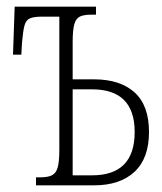

<svg xmlns="http://www.w3.org/2000/svg" viewBox="-20 -556 485 576"><path d="M88 0V-24H101Q123 -24 135.5 -30Q148 -36 153 -53.5Q158 -71 158 -107V-506H105Q82 -506 70 -501Q58 -496 53.5 -479.5Q49 -463 46 -428L44 -392H19L24 -536H268V-512H255Q232 -512 220 -506.5Q208 -501 203 -483.5Q198 -466 198 -430V-318H262Q340 -318 383.5 -279Q427 -240 427 -160Q427 -81 383.5 -40.5Q340 0 262 0ZM198 -30H256Q384 -30 384 -160Q384 -288 256 -288H198Z"/></svg>

Font: Noto Serif ExtraCondensed ExtraLight
Style: Regular
Weight: 200
Width: 2
Designer: Monotype Design Team
Foundry: Monotype Imaging Inc.
Version: Version 2.015